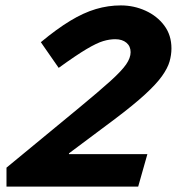

<svg xmlns="http://www.w3.org/2000/svg" viewBox="-20 -690 654 710"><path d="M4 0V-70L95 -120H525L491 0ZM614 -511Q614 -487 607 -462.5Q600 -438 579 -408.5Q558 -379 516 -340.5Q474 -302 405 -250L207 -102L235 -150V-85L4 -70L272 -291Q347 -353 388.5 -390.5Q430 -428 446.5 -452Q463 -476 463 -497Q463 -519 447.5 -532Q432 -545 406 -545Q385 -545 361.5 -538Q338 -531 300 -508.5Q262 -486 197 -439L131 -534Q190 -583 239.5 -613Q289 -643 334.5 -656.5Q380 -670 427 -670Q475 -670 518 -650.5Q561 -631 587.5 -595.5Q614 -560 614 -511Z"/></svg>

Font: Intel One Mono Light
Style: Italic
Weight: 300
Italic angle: -16°
Monospace: yes
Designer: Fred Shallcrass
Foundry: Frere-Jones Type LLC
Version: Version 1.004